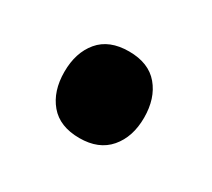

<svg xmlns="http://www.w3.org/2000/svg" viewBox="-57 -285 429 388"><g transform="rotate(30 158.0 -91.0)"><path d="M246 -91Q246 -46 222 -18Q198 10 153 10Q107 10 83.5 -18Q60 -46 60 -91Q60 -136 83.5 -164Q107 -192 153 -192Q199 -192 222.5 -164Q246 -136 246 -91Z"/></g></svg>

Font: TypoPRO Sinkin Sans
Style: 700 Bold
Weight: 700
Designer: Keith Bates
Foundry: K-Type
Version: Sinkin Sans (version 1.0)  by Keith Bates   •   © 2014   www